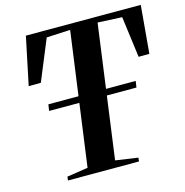

<svg xmlns="http://www.w3.org/2000/svg" viewBox="-109 -844 910 946"><g transform="rotate(-15 346.0 -371.5)"><path d="M122 0 124.5 -19 231.5 -35.5 324.5 -714 203.5 -708 117.5 -499.5 55.5 -499 106.5 -743H692.5L671 -499L616 -498.5L588.5 -708L464.5 -714L372 -35.5L486.5 -19L484.5 0ZM121 -355 126 -387.5H571.5L566.5 -355Z"/></g></svg>

Font: Merriweather 144pt SemiBold
Style: Italic
Weight: 600
Italic angle: -7.8°
Version: Version 2.101